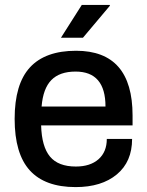

<svg xmlns="http://www.w3.org/2000/svg" viewBox="-20 -743 594 775"><path d="M226.1 -590.8 310.1 -723.1H422.9L423.8 -720.2L314.9 -590.8ZM285.2 12.2Q161.6 12.2 100.3 -55.2Q39.1 -122.6 39.1 -263.2Q39.1 -403.8 100.8 -470.9Q162.6 -538.1 287.1 -538.1Q515.1 -538.1 515.1 -276.9V-236.8H146Q148.4 -150.9 181.9 -110.8Q215.3 -70.8 286.1 -70.8Q344.2 -70.8 377.7 -100.3Q411.1 -129.9 411.1 -182.1H513.2Q513.2 -90.3 451.7 -39.1Q390.1 12.2 285.2 12.2ZM147.9 -313H405.8Q405.8 -454.1 285.2 -454.1Q220.7 -454.1 187.3 -419.9Q153.8 -385.7 147.9 -313Z"/></svg>

Font: Archivo Medium
Style: Regular
Weight: 500
Designer: Hector Gatti
Foundry: Omnibus-Type
Version: Version 2.001